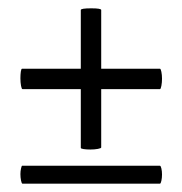

<svg xmlns="http://www.w3.org/2000/svg" viewBox="-20 -465 438 461"><path d="M29 -47Q29 -54 30.5 -60.5Q32 -67 33 -67H364Q366 -67 367.5 -60.5Q369 -54 369 -46Q369 -38 367.5 -31Q366 -24 364 -24H34Q32 -24 30.5 -31.5Q29 -39 29 -47ZM29 -277Q29 -286 30 -293Q31 -300 33 -300H364Q366 -300 367.5 -292.5Q369 -285 369 -276Q369 -267 367.5 -259Q366 -251 364 -251H34Q32 -251 30.5 -259Q29 -267 29 -277ZM197 -106Q188 -106 181 -107Q174 -108 174 -110V-441Q174 -445 199 -445Q223 -445 223 -441V-111Q223 -109 215 -107.5Q207 -106 197 -106Z"/></svg>

Font: Cormorant Unicase
Style: Bold
Weight: 700
Designer: Christian Thalmann (Catharsis Fonts)
Foundry: Catharsis Fonts
Version: Version 4.000